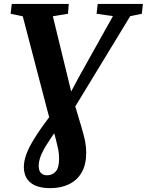

<svg xmlns="http://www.w3.org/2000/svg" viewBox="-20 -763 742 970"><path d="M234 187.5Q168 187.5 134.2 159.8Q100.5 132 100.5 80Q100.5 52 112.5 17.8Q124.5 -16.5 155.2 -66Q186 -115.5 241.5 -188.5L324 -272L382 -380L550.5 -681.5L468 -693.5L473.5 -743H702L696.5 -693.5L638 -681.5L325 -167L274 -118Q234.5 -63.5 213 -28Q191.5 7.5 183.5 31.5Q175.5 55.5 175.5 74.5Q175.5 100 187.2 111.2Q199 122.5 218 122.5Q244 122.5 261.2 103.8Q278.5 85 278.5 38.5Q278.5 16 274.8 -4Q271 -24 261.5 -61.5L249.5 -107L234 -149L95 -680.5L33.5 -693.5L39.5 -743H327.5L323.5 -693.5L247 -681L345 -278.5L355.5 -241.5L390 -126Q404 -79 409.8 -50.5Q415.5 -22 415.5 8.5Q415.5 68.5 392.8 108Q370 147.5 329 167.5Q288 187.5 234 187.5Z"/></svg>

Font: Merriweather
Style: Bold Italic
Weight: 700
Italic angle: -7.8°
Version: Version 2.101